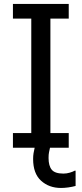

<svg xmlns="http://www.w3.org/2000/svg" viewBox="-20 -747 413 971"><path d="M155.3 0H45.4V-74.2H138.2V-652.8H45.4V-727.1H327.6V-652.8H234.9V-74.2H327.6V0H232.9Q230 13.7 227.8 23.7Q225.6 33.7 225.6 52.2Q225.6 91.8 241.7 111.3Q257.8 130.9 300.8 130.9Q316.9 130.9 332.8 126.2Q348.6 121.6 357.9 116.2H362.3V193.4Q344.7 198.2 325 200.9Q305.2 203.6 288.6 203.6Q228 203.6 187.7 167Q147.5 130.4 147.5 57.1Q147.5 40.5 149.7 27.6Q151.9 14.6 155.3 0Z"/></svg>

Font: IranNastaliq
Style: Regular
Weight: 400
Designer: Hossein Zahedi
Version: Version 1.5